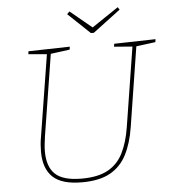

<svg xmlns="http://www.w3.org/2000/svg" viewBox="-58 -925 880 984"><g transform="rotate(-5 381.5 -433.0)"><path d="M550 -687 763 -692 761 -677 654 -663 663 -671 597 -253Q584 -171 554 -113Q524 -55 469 -24.5Q414 6 324 6Q220 6 174 -38Q128 -82 128 -168Q128 -186 129.5 -205.5Q131 -225 135 -246L203 -671L209 -663L107 -672L109 -687L322 -692L320 -677L215 -663L223 -671L155 -244Q152 -223 150 -204Q148 -185 148 -168Q148 -89 188.5 -51Q229 -13 324 -13Q409 -13 460 -41.5Q511 -70 538 -124.5Q565 -179 577 -255L643 -671L649 -664L548 -672ZM584 -872 593 -859 451 -752H436L323 -859L336 -872L451 -777H443Z"/></g></svg>

Font: Bitter Thin Thin
Style: Italic
Weight: 250
Italic angle: -9°
Version: Version 2.002